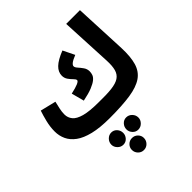

<svg xmlns="http://www.w3.org/2000/svg" viewBox="-295 -934 1511 1511"><g transform="rotate(-45 461.0 -178.5)"><path d="M414 21Q306 21 232.5 3Q159 -15 115.5 -47Q72 -79 52.5 -121Q33 -163 33 -211Q33 -263 46 -315Q59 -367 72 -405L203 -373Q196 -344 189 -312.5Q182 -281 182 -252Q182 -216 204.5 -188Q227 -160 283.5 -144.5Q340 -129 440 -129Q528 -127 583.5 -133.5Q639 -140 669 -160Q699 -180 709.5 -218Q720 -256 717 -317L696 -746H849L869 -305Q873 -204 854 -140Q835 -76 784 -41Q733 -6 643 7.5Q553 21 414 21ZM367 -221 339 -327Q444 -350 444 -372Q444 -383 428.5 -398Q413 -413 398 -434Q383 -455 383 -482Q383 -523 417 -556Q451 -589 527 -619L574 -523Q534 -507 517.5 -494Q501 -481 501 -469Q501 -456 516.5 -439Q532 -422 547.5 -400Q563 -378 563 -351Q563 -334 557 -316.5Q551 -299 531 -282.5Q511 -266 472 -250Q433 -234 367 -221ZM509 244Q482 244 463 223.5Q444 203 444 177Q444 149 463 128.5Q482 108 509 108Q537 108 557 128.5Q577 149 577 177Q577 203 557 223.5Q537 244 509 244ZM342 245Q315 245 295 224.5Q275 204 275 178Q275 150 295 129.5Q315 109 342 109Q370 109 388.5 129.5Q407 150 407 178Q407 204 388.5 224.5Q370 245 342 245ZM427 389Q399 389 379.5 369Q360 349 360 321Q360 294 379.5 274.5Q399 255 427 255Q455 255 474.5 274.5Q494 294 494 321Q494 349 474.5 369Q455 389 427 389Z"/></g></svg>

Font: Noto Sans Arabic SemCond ExtBd
Style: Regular
Weight: 800
Width: 4
Designer: Monotype Design Team, Nadine Chahine, Nizar Qandah and Khaled Hosny
Foundry: Monotype Imaging Inc.
Version: Version 2.012; ttfautohint (v1.8.4.7-5d5b)